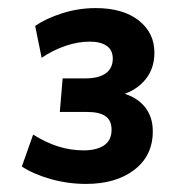

<svg xmlns="http://www.w3.org/2000/svg" viewBox="-20 -736 420 475"><path d="M193 -281Q148 -281 105.5 -293Q63 -305 34 -324L62 -403Q94 -383 124.5 -373.5Q155 -364 187 -364Q219 -364 237.5 -376.5Q256 -389 256 -415Q256 -438 241 -448.5Q226 -459 196 -459H128L135 -542H190Q224 -542 241.5 -554.5Q259 -567 259 -591Q259 -612 244 -622.5Q229 -633 202 -633Q173 -633 142 -622.5Q111 -612 83 -593L67 -672Q95 -691 135 -703.5Q175 -716 217 -716Q284 -716 323 -685.5Q362 -655 362 -606Q362 -566 339.5 -539Q317 -512 280 -501L281 -506Q317 -497 337.5 -472.5Q358 -448 358 -411Q358 -351 312.5 -316Q267 -281 193 -281Z"/></svg>

Font: Muli
Style: Bold Italic
Weight: 700
Italic angle: -4.541°
Designer: Vernon Adams
Foundry: Vernon Adams
Version: Version 2.100; ttfautohint (v1.8.1.43-b0c9)